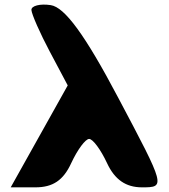

<svg xmlns="http://www.w3.org/2000/svg" viewBox="-20 -855 726 825"><path d="M115 -812C116 -794 152 -712 194 -633L271 -488C189 -342 108 -196 26 -50H132C207 -50 252 -80 286 -154C313 -212 347 -258 363 -258C379 -258 413 -212 440 -154C473 -83 521 -50 590 -50C692 -50 691 -52 488 -435C345 -706 258 -824 198 -833C152 -840 114 -830 115 -812Z"/></svg>

Font: Hussar Skorodowane
Style: Bold
Weight: 700
Foundry: Cannot Into Space Fonts
Version: Version 0.892